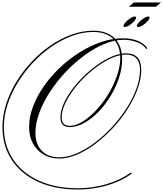

<svg xmlns="http://www.w3.org/2000/svg" viewBox="-40 -1139 1314 1544"><path d="M709 -892Q820 -892 881 -832Q942 -772 942 -662Q942 -589 916.5 -512Q891 -435 848 -364.5Q805 -294 750 -238Q695 -182 636 -149.5Q577 -117 520 -117Q446 -117 446 -195Q446 -245 470.5 -301.5Q495 -358 537.5 -416Q580 -474 634 -526.5Q688 -579 747 -620.5Q806 -662 864.5 -686Q923 -710 974 -710Q1096 -710 1096 -578Q1096 -505 1066.5 -424Q1037 -343 986 -262.5Q935 -182 868.5 -110.5Q802 -39 728.5 16.5Q655 72 580 104Q505 136 437 136Q366 136 311 104Q256 72 225 15Q194 -42 194 -116Q194 -198 225.5 -282Q257 -366 313 -446Q369 -526 442.5 -595.5Q516 -665 600.5 -718Q685 -771 773.5 -801Q862 -831 948 -831Q1018 -831 1069 -810Q1120 -789 1145 -751L1137 -744Q1114 -779 1064 -799Q1014 -819 954 -819Q880 -819 799.5 -785.5Q719 -752 639.5 -694Q560 -636 489 -561Q418 -486 363 -402Q308 -318 276.5 -233Q245 -148 245 -70Q245 21 296 73.5Q347 126 437 126Q504 126 577 94.5Q650 63 723 8Q796 -47 861 -117.5Q926 -188 977 -267Q1028 -346 1057 -426Q1086 -506 1086 -578Q1086 -637 1057.5 -668.5Q1029 -700 974 -700Q925 -700 868 -676.5Q811 -653 752.5 -612Q694 -571 641 -519.5Q588 -468 546.5 -411Q505 -354 480.5 -298.5Q456 -243 456 -195Q456 -127 520 -127Q562 -127 607.5 -151.5Q653 -176 699 -218.5Q745 -261 786 -315.5Q827 -370 858.5 -431.5Q890 -493 908.5 -554.5Q927 -616 927 -671Q927 -772 870 -827Q813 -882 709 -882Q625 -882 539.5 -850.5Q454 -819 373.5 -763.5Q293 -708 224 -634Q155 -560 102.5 -474.5Q50 -389 20.5 -298Q-9 -207 -9 -117Q-9 -6 33 84.5Q75 175 153.5 240Q232 305 341 340Q450 375 583 375Q704 375 816.5 342Q929 309 1011 249L1022 255Q969 295 898.5 324.5Q828 354 747.5 369.5Q667 385 583 385Q447 385 336 349.5Q225 314 145 247.5Q65 181 22.5 89Q-20 -3 -20 -117Q-20 -209 9.5 -302Q39 -395 92 -481.5Q145 -568 215 -642.5Q285 -717 366.5 -773Q448 -829 535.5 -860.5Q623 -892 709 -892ZM1043 -1006Q1054 -1006 1054 -998Q1054 -985 1037.5 -967Q1021 -949 1000 -935.5Q979 -922 963 -922Q953 -922 953 -930Q953 -942 969.5 -960Q986 -978 1007.5 -992Q1029 -1006 1043 -1006ZM1151 -1006Q1162 -1006 1162 -998Q1162 -985 1145.5 -967Q1129 -949 1108 -935.5Q1087 -922 1071 -922Q1061 -922 1061 -930Q1061 -942 1077.5 -960Q1094 -978 1115.5 -992Q1137 -1006 1151 -1006ZM996 -1085 1036 -1119H1254L1214 -1085Z"/></svg>

Font: Ballet
Style: Regular
Weight: 400
Designer: Maximiliano R. Sproviero
Foundry: Omnibus-Type
Version: Version 1.100